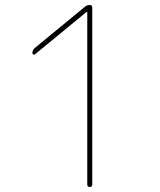

<svg xmlns="http://www.w3.org/2000/svg" viewBox="-20 -750 640 770"><path d="M120 -532Q117 -530 113.5 -531.5Q110 -533 110 -537Q110 -550 120 -558L322 -724Q330 -730 340 -730Q350 -730 350 -720V-10Q350 0 340 0Q330 0 330 -10V-701Q330 -702 329 -702H327Z"/></svg>

Font: Rounded Mplus 1c Thin
Style: Regular
Weight: 250
Version: Version 1.059.20150529